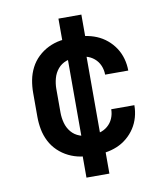

<svg xmlns="http://www.w3.org/2000/svg" viewBox="-82 -703 765 874"><g transform="rotate(-10 300.0 -265.5)"><path d="M298 8Q268 8 238.5 3Q209 -2 182.5 -15Q156 -28 134.5 -48.5Q113 -69 99.5 -95.5Q86 -122 80.5 -151Q75 -180 75 -210V-320Q75 -350 80.5 -379Q86 -408 99.5 -434.5Q113 -461 134.5 -481.5Q156 -502 182.5 -515Q209 -528 238.5 -533Q268 -538 298 -538Q325 -538 352.5 -534Q380 -530 405.5 -519.5Q431 -509 452.5 -491Q474 -473 489 -450Q504 -427 511.5 -400Q519 -373 519 -345Q519 -345 519 -345Q519 -345 519 -345H412Q412 -345 412 -345Q412 -345 412 -345Q412 -367 403.5 -387Q395 -407 378.5 -421Q362 -435 340.5 -440.5Q319 -446 298 -446Q273 -446 249.5 -437.5Q226 -429 210.5 -410.5Q195 -392 188.5 -368Q182 -344 182 -320V-210Q182 -186 188.5 -162Q195 -138 210.5 -119.5Q226 -101 249.5 -92.5Q273 -84 298 -84Q319 -84 340.5 -89.5Q362 -95 378.5 -109Q395 -123 403.5 -143Q412 -163 412 -185Q412 -185 412 -185Q412 -185 412 -185H519Q519 -185 519 -185Q519 -185 519 -185Q519 -157 511.5 -130Q504 -103 489 -80Q474 -57 452.5 -39Q431 -21 405.5 -10.5Q380 0 352.5 4Q325 8 298 8ZM247 102V-46H257V-484H247V-633H353V-484H343V-46H353V102Z"/></g></svg>

Font: Iosevka Curly SmBdEx
Style: Regular
Weight: 600
Width: 7
Monospace: yes
Designer: Belleve Invis
Foundry: Belleve Invis
Version: Version 11.1.0; ttfautohint (v1.8.3)